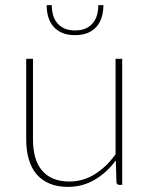

<svg xmlns="http://www.w3.org/2000/svg" viewBox="-20 -723 585 751"><path d="M82.5 0ZM109 -493V-177.5Q109 -139 117.5 -108.5Q126 -78 143.8 -56.8Q161.5 -35.5 188.2 -24.2Q215 -13 251 -13Q304.5 -13 350.2 -41.2Q396 -69.5 432 -119.5V-493H458V0H446Q437 0 435.5 -10L433 -95.5Q398 -48 350.5 -20Q303 8 246 8Q205 8 174.2 -4.8Q143.5 -17.5 123.2 -41.2Q103 -65 92.8 -99.5Q82.5 -134 82.5 -177.5V-493ZM273.5 -585.5Q243.5 -585.5 222.5 -594.8Q201.5 -604 188 -620.2Q174.5 -636.5 168.5 -657.8Q162.5 -679 162.5 -703H182.5Q182.5 -683.5 187.2 -665.5Q192 -647.5 202.8 -634Q213.5 -620.5 230.8 -612.2Q248 -604 273.5 -604Q299 -604 316.2 -612.2Q333.5 -620.5 344.2 -634Q355 -647.5 359.8 -665.5Q364.5 -683.5 364.5 -703H384.5Q384.5 -679 378.5 -657.8Q372.5 -636.5 359 -620.2Q345.5 -604 324.5 -594.8Q303.5 -585.5 273.5 -585.5Z"/></svg>

Font: Lato Thin
Style: Regular
Weight: 200
Designer: Lukasz Dziedzic
Foundry: tyPoland Lukasz Dziedzic
Version: Version 2.007; 2014-02-27